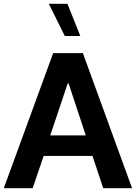

<svg xmlns="http://www.w3.org/2000/svg" viewBox="-20 -988 713 1008"><path d="M209.1 -169.4H465.6L521.8 0H673.4L415.1 -709.1H259.1L0 0H151.6ZM335.3 -549.8H340.2L430.4 -277H243.8ZM401.6 -798.9 334.1 -968.1H236.4L320.2 -798.9Z"/></svg>

Font: Estedad VF
Style: Regular
Weight: 100
Designer: Amin Abedi
Version: Version 7.3